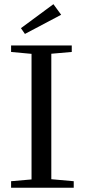

<svg xmlns="http://www.w3.org/2000/svg" viewBox="-20 -875 395 895"><path d="M96.2 -716.8 77.6 -743.7 229 -855.5 265.1 -806.2ZM31.7 0V-30.3L127 -38.6V-624L31.7 -632.8V-663.1H314.5V-632.8L219.2 -624.5V-39.6L323.7 -30.3V0Z"/></svg>

Font: Elstob 10pt
Style: Regular
Weight: 400
Designer: Peter S. Baker
Version: Version 1.015